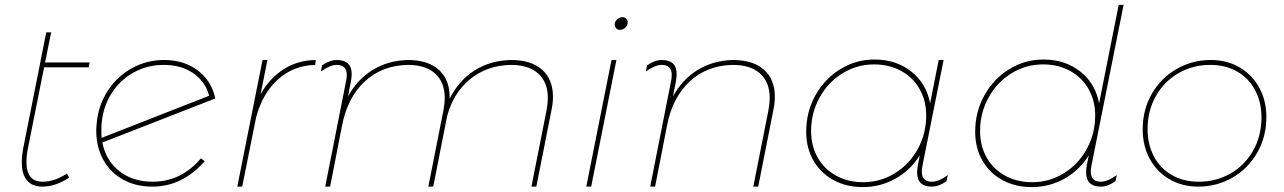

<svg xmlns="http://www.w3.org/2000/svg" viewBox="-20 -762 5244 784"><path d="M95 -161Q88 -129 88 -101Q88 -20 153 -20Q203 -20 253 -53L263 -37Q207 0 153 0Q112 0 90.5 -25Q69 -50 69 -99Q69 -129 76 -163L169 -630H189L164 -507H346L342 -487H160Z M800 -115 816 -104Q725 0 602 0Q534 0 482 -29Q430 -58 401.5 -110Q373 -162 373 -229Q373 -240 375 -260Q382 -333 420 -391.5Q458 -450 518.5 -483.5Q579 -517 650 -517Q731 -517 787.5 -474.5Q844 -432 859 -360L398 -180Q412 -107 467 -63.5Q522 -20 603 -20Q720 -20 800 -115ZM394 -228Q394 -209 395 -199L834 -371Q818 -430 768.5 -463.5Q719 -497 649 -497Q582 -497 526.5 -466.5Q471 -436 436 -381.5Q401 -327 395 -258Q394 -248 394 -228Z M1269 -517 1267 -497Q1180 -495 1116.5 -439Q1053 -383 1026 -284L969 0H949L1052 -517H1072L1044 -377Q1081 -443 1138.5 -479.5Q1196 -516 1269 -517Z M2238 -366Q2238 -342 2232 -313L2170 0H2150L2212 -313Q2217 -341 2217 -362Q2217 -426 2178 -461.5Q2139 -497 2066 -497Q1969 -495 1900.5 -439.5Q1832 -384 1806 -289L1749 0H1729L1791 -313Q1796 -341 1796 -362Q1796 -426 1757 -461.5Q1718 -497 1645 -497Q1540 -495 1469 -429Q1398 -363 1376 -246L1328 0H1308L1393 -430Q1396 -445 1396 -456Q1396 -497 1355 -497Q1328 -497 1290 -470L1295 -495Q1327 -517 1355 -517Q1416 -517 1416 -460Q1416 -447 1413 -430L1401 -368Q1439 -438 1502 -476.5Q1565 -515 1645 -517Q1729 -517 1773.5 -475.5Q1818 -434 1816 -359Q1854 -434 1918 -474.5Q1982 -515 2066 -517Q2149 -517 2193.5 -477.5Q2238 -438 2238 -366Z M2543 -670Q2543 -658 2533 -649Q2523 -640 2511 -640Q2502 -640 2496 -646.5Q2490 -653 2490 -662Q2490 -674 2500 -683Q2510 -692 2522 -692Q2531 -692 2537 -685.5Q2543 -679 2543 -670ZM2497 -517 2394 0H2374L2477 -517Z M2720 -430Q2723 -445 2723 -456Q2723 -497 2682 -497Q2655 -497 2617 -470L2622 -495Q2654 -517 2682 -517Q2743 -517 2743 -460Q2743 -447 2740 -430L2728 -368Q2766 -438 2829 -476.5Q2892 -515 2972 -517Q3055 -517 3099.5 -477.5Q3144 -438 3144 -366Q3144 -342 3138 -313L3076 0H3056L3118 -313Q3123 -341 3123 -362Q3123 -426 3084 -461.5Q3045 -497 2972 -497Q2867 -495 2796 -429Q2725 -363 2703 -246L2655 0H2635Z M3272 -224Q3272 -305 3309.5 -372.5Q3347 -440 3411 -479.5Q3475 -519 3551 -519Q3639 -519 3701 -470Q3763 -421 3778 -340L3813 -517H3833L3747 -87Q3744 -72 3744 -61Q3744 -20 3785 -20Q3813 -20 3850 -47L3845 -22Q3813 0 3785 0Q3725 0 3725 -57Q3725 -72 3728 -88L3736 -128Q3697 -66 3635.5 -32Q3574 2 3503 2Q3436 2 3383.5 -26.5Q3331 -55 3301.5 -106.5Q3272 -158 3272 -224ZM3762 -290Q3762 -351 3735 -398.5Q3708 -446 3659.5 -472.5Q3611 -499 3549 -499Q3479 -499 3420 -462.5Q3361 -426 3326.5 -363.5Q3292 -301 3292 -227Q3292 -166 3319 -118.5Q3346 -71 3394.5 -44.5Q3443 -18 3505 -18Q3575 -18 3634 -54.5Q3693 -91 3727.5 -153.5Q3762 -216 3762 -290Z M4437 -87Q4434 -72 4434 -61Q4434 -20 4475 -20Q4502 -20 4540 -47L4535 -22Q4503 0 4475 0Q4415 0 4415 -59Q4415 -73 4418 -89L4426 -128Q4387 -66 4325.5 -32Q4264 2 4193 2Q4126 2 4073.5 -26.5Q4021 -55 3991.5 -106.5Q3962 -158 3962 -224Q3962 -305 3999.5 -372.5Q4037 -440 4101 -479.5Q4165 -519 4241 -519Q4329 -519 4391 -470Q4453 -421 4468 -340L4548 -742H4568ZM4239 -499Q4169 -499 4110 -462.5Q4051 -426 4016.5 -363.5Q3982 -301 3982 -227Q3982 -166 4009 -118.5Q4036 -71 4084.5 -44.5Q4133 -18 4195 -18Q4265 -18 4324 -54.5Q4383 -91 4417.5 -153.5Q4452 -216 4452 -290Q4452 -351 4425 -398.5Q4398 -446 4349.5 -472.5Q4301 -499 4239 -499Z M5151 -284Q5151 -204 5114 -139Q5077 -74 5013 -37Q4949 0 4873 0Q4807 0 4755.5 -30Q4704 -60 4675 -113Q4646 -166 4646 -234Q4646 -314 4683 -378.5Q4720 -443 4784 -480Q4848 -517 4924 -517Q4990 -517 5041.5 -487Q5093 -457 5122 -404Q5151 -351 5151 -284ZM4666 -235Q4666 -172 4692 -123Q4718 -74 4765.5 -47Q4813 -20 4875 -20Q4946 -20 5004.5 -53.5Q5063 -87 5097 -147Q5131 -207 5131 -283Q5131 -345 5105 -394Q5079 -443 5031.5 -470Q4984 -497 4922 -497Q4851 -497 4792.5 -463.5Q4734 -430 4700 -370Q4666 -310 4666 -235Z"/></svg>

Font: TypoPRO Montserrat Alternates
Style: Italic
Weight: 250
Italic angle: -11.3°
Designer: Julieta Ulanovsky
Foundry: Julieta Ulanovsky
Version: Version 6.001